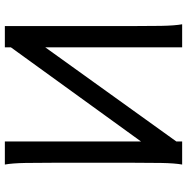

<svg xmlns="http://www.w3.org/2000/svg" viewBox="-10 -742 753 772"><g transform="rotate(90 366.0 -356.5)"><path d="M170.9 -162.6 549.3 -689.5V-712.9H642.1Q636.7 -683.6 635.7 -628.2Q634.8 -572.8 634.8 -500.5V-210Q634.8 -137.2 635.7 -83.3Q636.7 -29.3 642.1 0H549.3V-547.4L170.9 -24.4V0H85.4V-500.5Q85.4 -572.8 84.5 -628.2Q83.5 -683.6 78.1 -712.9H170.9Z"/></g></svg>

Font: Andika
Style: Regular
Weight: 400
Designer: Victor Gaultney, Annie Olsen, Julie Remington, Don Collingsworth, Eric Hays
Foundry: SIL International
Version: Version 1.001